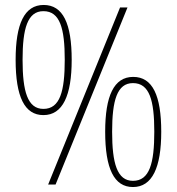

<svg xmlns="http://www.w3.org/2000/svg" viewBox="-20 -744 712 774"><path d="M155 -280C233 -280 269 -359 269 -503C269 -649 234 -724 156 -724C78 -724 43 -647 43 -503C43 -354 79 -280 155 -280ZM174 0H204L494 -714H464ZM155 -305C91 -305 71 -376 71 -503C71 -629 91 -699 155 -699C222 -699 241 -629 241 -503C241 -376 222 -305 155 -305ZM516 10C594 10 630 -69 630 -213C630 -359 595 -434 517 -434C439 -434 404 -357 404 -213C404 -64 440 10 516 10ZM516 -15C452 -15 432 -86 432 -213C432 -339 452 -409 516 -409C583 -409 602 -339 602 -213C602 -86 583 -15 516 -15Z"/></svg>

Font: Noto Serif Hebrew ExtraCondensed Thin
Style: Regular
Weight: 100
Width: 2
Designer: Monotype Design Team
Foundry: Monotype Imaging Inc.
Version: Version 2.004